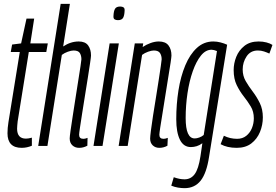

<svg xmlns="http://www.w3.org/2000/svg" viewBox="-20 -760 1439 1000"><path d="M146 -43V-1Q120 10 93 10Q19 10 19 -66Q19 -93 24 -124L83 -489H36L43 -528L90 -534L118 -663H158L138 -534H229L221 -489H130L72 -128Q71 -117 70 -107.5Q69 -98 69 -90Q69 -38 115 -38Q128 -38 146 -43Z M392 -58Q392 -37 414 -37Q418 -37 423.5 -38Q429 -39 436 -42L435 -1Q423 5 413 7.5Q403 10 392 10Q371 10 357 -3Q343 -16 343 -39Q343 -48 347.5 -80Q352 -112 359 -157Q366 -202 373.5 -250.5Q381 -299 388 -343Q395 -387 399.5 -416.5Q404 -446 404 -451Q404 -470 396 -483.5Q388 -497 363 -497Q351 -497 333 -490.5Q315 -484 302 -474L227 0H179L296 -740H344L309 -518Q348 -544 390 -544Q424 -544 439 -523.5Q454 -503 454 -471Q454 -464 449.5 -433.5Q445 -403 438 -358.5Q431 -314 423 -264.5Q415 -215 408 -170.5Q401 -126 396.5 -95.5Q392 -65 392 -58Z M606 -726Q617 -726 623.5 -721.5Q630 -717 629 -704Q628 -679 621 -667Q614 -655 594 -655Q583 -655 576.5 -659.5Q570 -664 571 -677Q572 -702 579 -714Q586 -726 606 -726ZM467 0 551 -534H599L514 0Z M682 -534H726L723 -515Q742 -528 764.5 -536Q787 -544 807 -544Q842 -544 857.5 -523.5Q873 -503 873 -471Q873 -464 868.5 -433.5Q864 -403 856.5 -358.5Q849 -314 841.5 -264.5Q834 -215 826.5 -170.5Q819 -126 814.5 -95.5Q810 -65 810 -58Q810 -37 832 -37Q836 -37 841 -38Q846 -39 854 -42L852 -1Q841 5 830.5 7.5Q820 10 810 10Q789 10 775.5 -3Q762 -16 762 -38Q762 -48 766 -80Q770 -112 777 -157Q784 -202 792 -250.5Q800 -299 806.5 -342.5Q813 -386 817.5 -415.5Q822 -445 822 -451Q822 -470 813.5 -483.5Q805 -497 781 -497Q769 -497 751 -490.5Q733 -484 720 -474L645 0H598Z M872 207 885 163Q915 174 941 174Q974 174 994 147Q1014 120 1024 54L1034 -14Q1019 -3 1004 1.5Q989 6 974 6Q936 6 917 -32.5Q898 -71 898 -139Q898 -217 909.5 -289.5Q921 -362 945 -419.5Q969 -477 1005.5 -510.5Q1042 -544 1091 -544Q1110 -544 1129 -539Q1148 -534 1163 -527L1069 56Q1056 142 1025 181Q994 220 941 220Q925 220 907 217Q889 214 872 207ZM1110 -494Q1093 -501 1082 -501Q1051 -501 1026.5 -470.5Q1002 -440 984 -389Q966 -338 956.5 -274.5Q947 -211 947 -145Q947 -39 994 -39Q1005 -39 1018.5 -44Q1032 -49 1041 -57Z M1129 -9 1146 -53Q1178 -37 1215 -37Q1243 -37 1262.5 -52.5Q1282 -68 1292 -92.5Q1302 -117 1302 -144Q1302 -179 1286 -205.5Q1270 -232 1249.5 -258Q1229 -284 1213 -316.5Q1197 -349 1197 -395Q1197 -430 1210.5 -464Q1224 -498 1253 -521Q1282 -544 1327 -544Q1349 -544 1368 -539Q1387 -534 1399 -526L1383 -481Q1370 -487 1355 -492Q1340 -497 1323 -497Q1285 -497 1264.5 -466.5Q1244 -436 1244 -398Q1244 -365 1259.5 -338Q1275 -311 1296 -283.5Q1317 -256 1333 -223.5Q1349 -191 1349 -149Q1349 -109 1334 -72.5Q1319 -36 1289 -13Q1259 10 1213 10Q1163 10 1129 -9Z"/></svg>

Font: Georama ExtraCondensed Light
Style: Italic
Weight: 300
Width: 2
Italic angle: -9°
Designer: Jean-Baptiste Levee
Foundry: Production Type
Version: Version 1.000